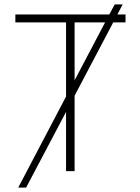

<svg xmlns="http://www.w3.org/2000/svg" viewBox="-20 -780 640 875"><path d="M63 75H99L281 -270V0H320V-344L496 -678H552V-714H515L539 -760H503L478 -714H50V-678H281V-340ZM320 -678H459L320 -414Z"/></svg>

Font: Noto Sans Mono ExtraLight
Style: Regular
Weight: 200
Designer: Monotype Design Team
Foundry: Monotype Imaging Inc.
Version: Version 2.014